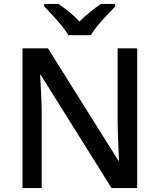

<svg xmlns="http://www.w3.org/2000/svg" viewBox="-20 -961 816 981"><path d="M681 0H550L189 -577H185Q187 -537 190 -485.5Q193 -434 193 -380V0H95V-714H225L585 -140H588Q587 -161 585.5 -193Q584 -225 583 -261.5Q582 -298 581 -330V-714H681ZM330 -781Q316 -804 294 -831Q272 -858 248 -883.5Q224 -909 206 -928V-941H278Q304 -924 332.5 -901Q361 -878 386 -851Q413 -878 441.5 -901Q470 -924 496 -941H569V-928Q551 -909 526.5 -883.5Q502 -858 479.5 -831Q457 -804 444 -781Z"/></svg>

Font: Noto Sans Vithkuqi Medium
Style: Regular
Weight: 500
Version: Version 1.001